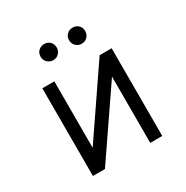

<svg xmlns="http://www.w3.org/2000/svg" viewBox="-161 -834 938 969"><g transform="rotate(-30 308.0 -350.0)"><path d="M106 0V-511H176V-124L440 -511H510V0H440V-386L176 0ZM225 -606Q205.5 -606 191.8 -619.8Q178 -633.5 178 -653Q178 -673.5 191.8 -686.8Q205.5 -700 225 -700Q245.5 -700 258.8 -686.8Q272 -673.5 272 -653Q272 -633.5 258.8 -619.8Q245.5 -606 225 -606ZM391 -606Q371.5 -606 357.8 -619.8Q344 -633.5 344 -653Q344 -673.5 357.8 -686.8Q371.5 -700 391 -700Q411.5 -700 424.8 -686.8Q438 -673.5 438 -653Q438 -633.5 424.8 -619.8Q411.5 -606 391 -606Z"/></g></svg>

Font: Overpass Mono Light
Style: Regular
Weight: 300
Monospace: yes
Designer: Delve Withrington, Dave Bailey
Foundry: Delve Fonts LLC
Version: Version 4.000